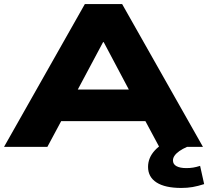

<svg xmlns="http://www.w3.org/2000/svg" viewBox="-30 -725 1028 948"><path d="M-10 0 389 -705H573L972 0H756L653 -192L740 -127H220L307 -192L204 0ZM479 -517 329 -236 288 -283H673L631 -236L482 -517ZM865 203Q785 203 743 176Q701 149 701 99Q701 54 734.5 17.5Q768 -19 838 -48L894 0Q871 10 855.5 21Q840 32 832 43.5Q824 55 824 67Q824 86 841.5 95.5Q859 105 890 105Q908 105 923.5 102.5Q939 100 958 94L978 184Q947 194 921 198.5Q895 203 865 203Z"/></svg>

Font: Nunito Sans 10pt Expanded Black
Style: Regular
Weight: 900
Width: 7
Designer: Vernon Adams
Foundry: Vernon Adams
Version: Version 3.101;gftools[0.9.27]